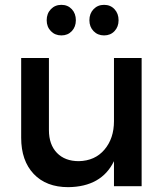

<svg xmlns="http://www.w3.org/2000/svg" viewBox="-20 -773 693 797"><path d="M67.9 -201.2V-532.2H183.1V-232.9Q183.1 -172.9 216.3 -138.4Q249.5 -104 307.1 -104Q374.5 -105.5 413.8 -152.1Q453.1 -198.7 453.1 -270V-532.2H567.9V0H453.1V-104Q401.4 2.4 263.2 3.9Q171.9 3.9 119.9 -51Q67.9 -106 67.9 -201.2ZM173.8 -689Q173.8 -716.8 191.2 -734.9Q208.5 -752.9 234.9 -752.9Q261.2 -752.9 278.1 -734.9Q294.9 -716.8 294.9 -689Q294.9 -661.6 278.1 -643.8Q261.2 -626 234.9 -626Q208.5 -626 191.2 -643.8Q173.8 -661.6 173.8 -689ZM351.1 -689Q351.1 -716.8 368.4 -734.9Q385.7 -752.9 412.1 -752.9Q438.5 -752.9 455.3 -734.9Q472.2 -716.8 472.2 -689Q472.2 -661.6 455.3 -643.8Q438.5 -626 412.1 -626Q385.7 -626 368.4 -643.8Q351.1 -661.6 351.1 -689Z"/></svg>

Font: Trueno
Style: Regular
Weight: 400
Designer: Julieta Ulanovsky
Foundry: Julieta Ulanovsky
Version: Version 3.001b | FøM Fix